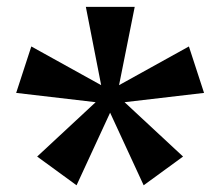

<svg xmlns="http://www.w3.org/2000/svg" viewBox="-20 -747 640 558"><path d="M202.5 -208.5 88 -292 258 -450 27 -477 71 -612 274 -499.5 229.5 -727H371.5L326 -499.5L529 -612L573 -477L342 -450L512 -292L397.5 -208.5L300 -419.5Z"/></svg>

Font: Spline Sans Mono SemiBold
Style: Regular
Weight: 600
Monospace: yes
Version: Version 1.004